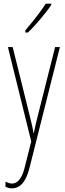

<svg xmlns="http://www.w3.org/2000/svg" viewBox="-20 -783 356 1045"><path d="M23 -527H49L145 -140Q153 -108 156 -93.5Q159 -79 160 -72.5Q161 -66 162 -59H164Q170 -89 174.5 -107.5Q179 -126 183 -142L280 -527H306L142 125Q131 169 116.5 194.5Q102 220 84 231Q66 242 45 242Q35 242 27 240Q19 238 10 234V206Q18 210 27.5 213Q37 216 45 216Q58 216 70.5 208.5Q83 201 95 180.5Q107 160 116 122L150 -13ZM259 -756Q247 -738 231 -717.5Q215 -697 197.5 -676.5Q180 -656 163.5 -638Q147 -620 132 -606H118V-618Q141 -645 159.5 -668Q178 -691 195 -714Q212 -737 229 -763H259Z"/></svg>

Font: Noto Sans Khmer ExtraCondensed Thin
Style: Regular
Weight: 250
Width: 2
Designer: Danh Hong and the Monotype Design Team
Foundry: Monotype Imaging Inc.
Version: Version 2.004